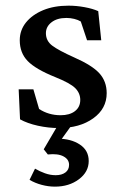

<svg xmlns="http://www.w3.org/2000/svg" viewBox="-20 -451 436 688"><path d="M190.4 7.8Q153.3 7.8 115.7 -0.5Q78.1 -8.8 51.8 -23.4L46.9 -130.9H99.6L120.1 -60.5Q154.3 -38.1 197.3 -38.1Q229.5 -38.1 248.5 -52.7Q267.6 -67.4 267.6 -92.8Q267.6 -117.2 249.5 -135.3Q231.4 -153.3 177.7 -174.8Q107.4 -203.1 79.1 -232.4Q50.8 -261.7 50.8 -306.6Q50.8 -342.8 73.2 -370.6Q95.7 -398.4 134.8 -414.6Q173.8 -430.7 225.6 -430.7Q253.9 -430.7 283.2 -425.3Q312.5 -419.9 332 -411.1L342.8 -306.6H292L269.5 -374Q259.8 -379.9 246.1 -383.3Q232.4 -386.7 217.8 -386.7Q184.6 -386.7 164.6 -371.1Q144.5 -355.5 144.5 -332Q144.5 -304.7 167 -287.6Q189.5 -270.5 246.1 -245.1Q310.5 -216.8 336.4 -188Q362.3 -159.2 362.3 -117.2Q362.3 -61.5 314 -26.9Q265.6 7.8 190.4 7.8ZM176.8 217.8Q153.3 217.8 129.4 211.4Q105.5 205.1 85.9 193.4L105.5 153.3Q122.1 163.1 141.1 169.9Q160.2 176.8 179.7 176.8Q201.2 176.8 214.4 167Q227.5 157.2 227.5 139.6Q227.5 120.1 207.5 109.4Q187.5 98.6 151.4 102.5L136.7 84L193.4 -12.7H244.1L180.7 75.2L186.5 45.9Q234.4 45.9 266.1 66.9Q297.9 87.9 297.9 126Q297.9 165 262.7 191.4Q227.5 217.8 176.8 217.8Z"/></svg>

Font: Crimson Pro Medium
Style: Regular
Weight: 500
Designer: Jacques Le Bailly
Foundry: Baron von Fonthausen
Version: Version 1.003